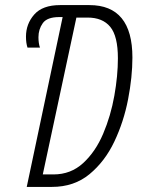

<svg xmlns="http://www.w3.org/2000/svg" viewBox="-20 -734 560 754"><path d="M184 0Q271 0 331.5 -50Q392 -100 429 -178Q466 -256 483 -344Q500 -432 500 -508Q500 -714 331 -714H216Q147 -714 114.5 -677Q82 -640 82 -590Q82 -565 88 -547H137Q134 -555 132.5 -565.5Q131 -576 131 -588Q131 -619 148 -643Q165 -667 213 -667H226L85 0ZM280 -665H324Q383 -665 413 -628.5Q443 -592 443 -505Q443 -437 429 -358Q415 -279 385 -208.5Q355 -138 306.5 -93.5Q258 -49 190 -49H148Z"/></svg>

Font: Noto Sans Display Condensed Light
Style: Italic
Weight: 300
Width: 3
Designer: Monotype Design team
Foundry: Monotype Imaging Inc.
Version: 1.000